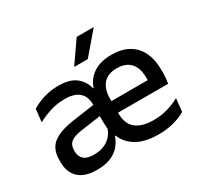

<svg xmlns="http://www.w3.org/2000/svg" viewBox="-147 -868 1107 1064"><g transform="rotate(-30 406.5 -336.0)"><path d="M583.5 11.5Q489.5 11.5 434.5 -25.8Q379.5 -63 363 -130L353 -150Q351 -178 350.2 -205.5Q349.5 -233 350 -264L350.5 -309.5Q350.5 -366 319.8 -392.5Q289 -419 229.5 -419Q177.5 -419 133.5 -404.5Q89.5 -390 54.5 -371L63.5 -453Q82.5 -464.5 108 -475.5Q133.5 -486.5 165.8 -493.5Q198 -500.5 236 -500.5Q306 -500.5 344.5 -471Q383 -441.5 395.5 -391.5H398.5Q414 -440.5 458.2 -471.2Q502.5 -502 575 -502Q641 -502 685.2 -476.2Q729.5 -450.5 751.8 -403.5Q774 -356.5 774 -292V-273.5Q774 -256.5 772.5 -239Q771 -221.5 768.5 -205.5H678.5Q679.5 -231.5 679.8 -254Q680 -276.5 680 -296.5Q680 -337 667 -365Q654 -393 628.2 -407.8Q602.5 -422.5 563.5 -422.5Q505 -422.5 476.2 -388.2Q447.5 -354 447.5 -294.5V-248V-236.5V-198.5Q447.5 -170 455.8 -146.5Q464 -123 482.2 -106.2Q500.5 -89.5 529.5 -80.2Q558.5 -71 600 -71Q647 -71 688.2 -83Q729.5 -95 766 -115L757 -31.5Q724 -12 680.2 -0.2Q636.5 11.5 583.5 11.5ZM189 11Q112.5 11 73.5 -25.2Q34.5 -61.5 34.5 -126.5V-141.5Q34.5 -211.5 78.2 -245.2Q122 -279 214 -292L361 -313L366.5 -242L225.5 -222Q175 -215 153.5 -197.8Q132 -180.5 132 -147V-140Q132 -106.5 152.8 -88.5Q173.5 -70.5 216 -70.5Q255.5 -70.5 283.8 -83Q312 -95.5 330 -117.2Q348 -139 355 -165.5L385.5 -103H368.5Q357.5 -71 336 -45.2Q314.5 -19.5 278.8 -4.2Q243 11 189 11ZM402 -205.5V-279.5H748.5V-205.5ZM459 -684H567V-682.5L450.5 -546.5H364.5V-548Z"/></g></svg>

Font: Anek Latin Medium Medium
Style: Regular
Weight: 500
Version: Version 1.003